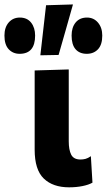

<svg xmlns="http://www.w3.org/2000/svg" viewBox="-96 -808 469 842"><path d="M207 13.5Q136 13.5 96 -25Q56 -63.5 56 -151.5V-499L205.5 -503.5V-188Q205.5 -151 216.2 -129.8Q227 -108.5 257 -108.5Q268 -108.5 278.8 -111.2Q289.5 -114 302.5 -123L309.5 -7Q293 2.5 265.8 8Q238.5 13.5 207 13.5ZM81 -565.5Q87 -620.5 93.5 -675.5Q100 -730.5 106 -785L224 -788.5Q208 -731.5 192.2 -676.2Q176.5 -621 161 -567ZM-10 -572Q-39 -572 -57.8 -592Q-76.5 -612 -76.5 -652Q-76.5 -688 -57.8 -709.5Q-39 -731 -9 -731Q23 -731 40.5 -708.8Q58 -686.5 58 -652Q58 -572 -10 -572ZM284.5 -572Q253 -572 235.5 -592Q218 -612 218 -652Q218 -688 235.8 -709.5Q253.5 -731 285.5 -731Q315 -731 333.8 -708.8Q352.5 -686.5 352.5 -652Q352.5 -612 333.8 -592Q315 -572 284.5 -572Z"/></svg>

Font: Commissioner
Style: Bold
Weight: 700
Designer: Kostas Bartsokas
Foundry: Kostas Bartsokas
Version: Version 1.000; ttfautohint (v1.8.3)